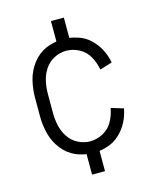

<svg xmlns="http://www.w3.org/2000/svg" viewBox="-111 -710 722 889"><g transform="rotate(-15 250.0 -265.0)"><path d="M219 103V5Q194 1 169 -9Q130 -26 103.5 -60.5Q77 -95 66.5 -136.5Q56 -178 56 -220V-310Q56 -352 66.5 -393.5Q77 -435 103.5 -469.5Q130 -504 169 -521Q194 -531 219 -535V-633H281V-536Q300 -533 319 -527Q352 -517 377.5 -493.5Q403 -470 419 -439.5Q435 -409 441 -375L382 -357Q376 -390 360 -419.5Q344 -449 314 -465.5Q284 -482 251 -482Q221 -482 193 -467.5Q165 -453 148 -427Q131 -401 124.5 -371Q118 -341 118 -310V-220Q118 -189 124.5 -159Q131 -129 148 -103Q165 -77 193 -62.5Q221 -48 251 -48Q284 -48 314 -64.5Q344 -81 360 -110.5Q376 -140 382 -173L441 -155Q435 -121 419 -90.5Q403 -60 377.5 -36.5Q352 -13 319 -3Q300 3 281 6V103Z"/></g></svg>

Font: Iosevka SS01 Light
Style: Regular
Weight: 300
Monospace: yes
Designer: Belleve Invis
Foundry: Belleve Invis
Version: 2.3.3; ttfautohint (v1.8.3)